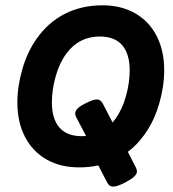

<svg xmlns="http://www.w3.org/2000/svg" viewBox="-20 -610 640 712"><path d="M454.1 -46.9 483.9 11.2Q487.8 19 487.8 25.4Q487.8 35.2 477.8 44.7Q467.8 54.2 444.8 66.4Q415 82 399.9 82Q392.1 82 387 78.4Q381.8 74.7 377.4 66.9L344.7 3.4Q311 10.7 273.4 10.7Q204.1 10.7 152.3 -18.8Q100.6 -48.3 72.5 -102.8Q44.4 -157.2 44.4 -230Q44.4 -290 63 -354Q81.5 -418 116.2 -466.8Q158.7 -527.3 220.7 -558.8Q282.7 -590.3 359.9 -590.3Q429.2 -590.3 481 -560.8Q532.7 -531.2 560.8 -476.8Q588.9 -422.4 588.9 -349.6Q588.9 -289.6 570.3 -225.6Q551.8 -161.6 517.1 -112.8Q489.7 -73.7 454.1 -46.9ZM460.9 -349.1Q460.9 -410.2 433.1 -442.4Q405.3 -474.6 350.1 -474.6Q273.4 -474.6 226.6 -412.1Q200.7 -377.4 186.5 -327.1Q172.4 -276.9 172.4 -230.5Q172.4 -169.4 200.2 -137.2Q228 -105 283.2 -105Q293.9 -105 299.3 -105.5L263.2 -174.3Q258.8 -182.1 258.8 -189.5Q258.8 -198.7 267.8 -207.8Q276.9 -216.8 297.9 -227.1Q324.7 -241.2 338.9 -241.2Q346.7 -241.2 351.8 -237.3Q356.9 -233.4 361.3 -225.6L397.5 -155.8L406.7 -167.5Q432.6 -202.1 446.8 -252.4Q460.9 -302.7 460.9 -349.1Z"/></svg>

Font: Courier Prime Sans
Style: Bold Italic
Weight: 700
Italic angle: -10°
Designer: Alan Dague-Greene
Foundry: Quote-Unquote Apps
Version: Version 3.020